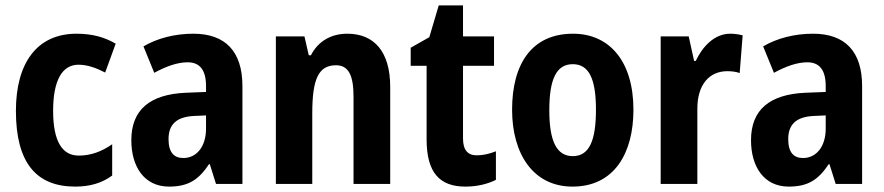

<svg xmlns="http://www.w3.org/2000/svg" viewBox="-20 -682 3278 712"><path d="M259 10C313 10 358 -3 396 -31V-147C357 -120 317 -105 272 -105C210 -105 177 -159 177 -271C177 -383 210 -442 271 -442C303 -442 335 -431 370 -413L409 -520C370 -543 324 -557 264 -557C116 -557 39 -447 39 -271C39 -79 114 10 259 10Z M697 -557C628 -557 563 -540 512 -510L552 -412C598 -437 639 -451 676 -451C721 -451 744 -422 744 -363V-341L668 -338C537 -332 467 -276 467 -162C467 -65 514 10 607 10C679 10 717 -16 755 -73H758L781 0H879V-363C879 -492 815 -557 697 -557ZM700 -252 744 -254V-205C744 -137 708 -96 660 -96C625 -96 605 -117 605 -166C605 -219 633 -249 700 -252Z M1268 -557C1209 -557 1160 -530 1133 -477H1125L1109 -547H1003V0H1138V-261C1138 -387 1160 -440 1226 -440C1274 -440 1291 -400 1291 -323V0H1427V-360C1427 -491 1367 -557 1268 -557Z M1748 -106C1714 -106 1697 -126 1697 -169V-438H1812V-547H1697V-662H1607L1572 -544L1503 -505V-438H1562V-165C1562 -41 1611 10 1706 10C1750 10 1789 0 1819 -15V-121C1794 -111 1770 -106 1748 -106Z M2329 -275C2329 -456 2239 -557 2105 -557C1952 -557 1879 -445 1879 -275C1879 -112 1957 10 2103 10C2258 10 2329 -114 2329 -275ZM2017 -273C2017 -388 2043 -444 2104 -444C2165 -444 2190 -388 2190 -275C2190 -160 2165 -103 2104 -103C2043 -103 2017 -161 2017 -273Z M2688 -557C2629 -557 2585 -509 2560 -456H2554L2534 -547H2430V0H2566V-279C2566 -369 2611 -418 2677 -418C2694 -418 2710 -416 2723 -411L2734 -551C2718 -555 2702 -557 2688 -557Z M2995 -557C2926 -557 2861 -540 2810 -510L2850 -412C2896 -437 2937 -451 2974 -451C3019 -451 3042 -422 3042 -363V-341L2966 -338C2835 -332 2765 -276 2765 -162C2765 -65 2812 10 2905 10C2977 10 3015 -16 3053 -73H3056L3079 0H3177V-363C3177 -492 3113 -557 2995 -557ZM2998 -252 3042 -254V-205C3042 -137 3006 -96 2958 -96C2923 -96 2903 -117 2903 -166C2903 -219 2931 -249 2998 -252Z"/></svg>

Font: Noto Sans Devanagari Condensed
Style: Bold
Weight: 700
Width: 3
Designer: Jelle Bosma - Monotype Design Team
Foundry: Monotype Imaging Inc.
Version: Version 2.004